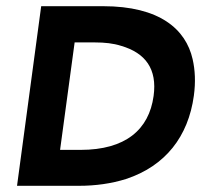

<svg xmlns="http://www.w3.org/2000/svg" viewBox="-20 -600 649 620"><path d="M387 -22C514 -64 588 -159 606 -291C612 -335 610 -374 602 -409C580 -506 495 -580 313 -580H113L35 0H235C288 0 339 -7 387 -22ZM174 -116 221 -463H287C318 -463 346 -460 371 -452C450 -429 488 -377 476 -290C461 -181 385 -116 240 -116Z"/></svg>

Font: Charger
Style: HemiRT
Weight: 900
Designer: Jasper
Foundry: Cannot Into Space Fonts
Version: Version 0.99